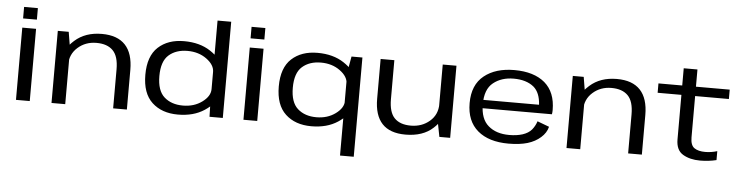

<svg xmlns="http://www.w3.org/2000/svg" viewBox="-54 -1063 6026 1561"><g transform="rotate(5 2959.0 -282.0)"><path d="M89.5 0H202V-589.5H89.5ZM89.5 -758.5V-664.5H202V-758.5Z M379.5 0H491.5V-449.5L468.5 -588.5H379.5ZM882.5 0H994.5V-323.5Q994.5 -458 930.5 -526.5Q866.5 -595 739.5 -595Q604.5 -595 518.5 -518.2Q432.5 -441.5 432.5 -362L487 -320.5Q487 -407.5 549.8 -463Q612.5 -518.5 702 -518.5Q790 -518.5 836.2 -471.8Q882.5 -425 882.5 -318.5Z M1669 0H1777.5V-785H1666V-118.5ZM1410.5 4.5Q1538.5 4.5 1625.8 -53.2Q1713 -111 1713 -161.5L1666 -225.5Q1666 -167.5 1601 -119.8Q1536 -72 1445 -72Q1351 -72 1292.5 -123.8Q1234 -175.5 1234 -295Q1234 -415 1292.5 -466.5Q1351 -518 1445 -518Q1536 -518 1601 -470.5Q1666 -423 1666 -365.5L1713 -428.5Q1713 -479 1625.8 -536.8Q1538.5 -594.5 1410.5 -594.5Q1279 -594.5 1199.2 -521Q1119.5 -447.5 1119.5 -295.5Q1119.5 -144 1199.2 -69.8Q1279 4.5 1410.5 4.5Z M1946 0H2058.5V-589.5H1946ZM1946 -758.5V-664.5H2058.5V-758.5Z M2753.5 221.5H2865.5V-588.5H2776.5L2753.5 -460.5ZM2499.5 4.5Q2627.5 4.5 2714.8 -53.2Q2802 -111 2802 -161.5L2755 -225.5Q2755 -167.5 2690 -119.8Q2625 -72 2534 -72Q2440 -72 2381.5 -123.8Q2323 -175.5 2323 -295Q2323 -415 2381.5 -466.5Q2440 -518 2534 -518Q2625 -518 2690 -470.5Q2755 -423 2755 -365.5L2802 -428.5Q2802 -479 2714.8 -536.8Q2627.5 -594.5 2499.5 -594.5Q2368 -594.5 2288.2 -521Q2208.5 -447.5 2208.5 -295.5Q2208.5 -144 2288.2 -69.8Q2368 4.5 2499.5 4.5Z M3545 0H3633V-588.5H3521V-123.5ZM3126 -589.5H3014V-264.5Q3014 -130.5 3077.2 -62.5Q3140.5 5.5 3268 5.5Q3410.5 5.5 3493.5 -71.5Q3576.5 -148.5 3576.5 -227.5L3521.5 -266.5Q3521.5 -179.5 3458.5 -125.2Q3395.5 -71 3305 -71Q3217 -71 3171.5 -117.8Q3126 -164.5 3126 -271.5Z M4109 5.5V-65Q4001.5 -65 3938 -120.5Q3873.5 -175.5 3873.5 -295Q3873.5 -418 3940 -471Q4006.5 -524.5 4106.5 -524.5Q4209.5 -524.5 4270.5 -475Q4324 -429.5 4329.5 -331H3861V-263H4440.5Q4443.5 -279 4443.5 -297.5Q4443.5 -443 4355 -519Q4265.5 -594.5 4106 -594.5Q3953 -594.5 3860 -520Q3766 -445 3766 -295.5Q3766 -148.5 3857.5 -71Q3948 5.5 4109 5.5ZM4109 -65V5.5Q4200 5.5 4264 -13.5Q4327 -32.5 4370.5 -71.5Q4413.5 -109 4426 -159.5L4329 -196Q4316.5 -157 4291 -126Q4265 -95.5 4217.5 -80Q4170.5 -65 4109 -65Z M4582.5 0H4694.5V-449.5L4671.5 -588.5H4582.5ZM5085.5 0H5197.5V-323.5Q5197.5 -458 5133.5 -526.5Q5069.5 -595 4942.5 -595Q4807.5 -595 4721.5 -518.2Q4635.5 -441.5 4635.5 -362L4690 -320.5Q4690 -407.5 4752.8 -463Q4815.5 -518.5 4905 -518.5Q4993 -518.5 5039.2 -471.8Q5085.5 -425 5085.5 -318.5Z M5672 7Q5742.5 7 5806 -8.5V-81.5Q5757.5 -66.5 5708 -66.5Q5651.5 -66.5 5619.5 -88.5Q5587.5 -110.5 5587.5 -175V-512H5863V-588.5H5587.5V-729H5475.5V-588.5H5281.5V-512H5475.5V-148.5Q5475.5 -60.5 5532.8 -26.8Q5590 7 5672 7Z"/></g></svg>

Font: Anybody Expanded
Style: Regular
Weight: 400
Width: 7
Version: Version 1.113;gftools[0.9.25]